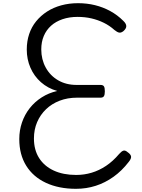

<svg xmlns="http://www.w3.org/2000/svg" viewBox="-20 -1166 894 1205"><path d="M457 19Q349 19 268.5 -18.5Q188 -56 144.5 -126Q101 -196 101 -293Q101 -348 118 -397.5Q135 -447 166.5 -487Q198 -527 242 -555Q286 -583 339 -595Q280 -612 237 -650Q194 -688 171 -741Q148 -794 148 -855Q148 -907 163 -952Q178 -997 207 -1032.5Q236 -1068 275.5 -1093.5Q315 -1119 364.5 -1132.5Q414 -1146 470 -1146Q526 -1146 576.5 -1133.5Q627 -1121 672 -1096.5Q717 -1072 754 -1035Q772 -1018 772.5 -1002.5Q773 -987 755 -971Q740 -959 727.5 -961.5Q715 -964 698 -978Q668 -1005 631.5 -1023Q595 -1041 554 -1050.5Q513 -1060 467 -1060Q415 -1060 372.5 -1045.5Q330 -1031 300.5 -1004.5Q271 -978 255 -940.5Q239 -903 239 -856Q239 -793 267 -742Q295 -691 345 -662Q395 -633 460 -633H611Q626 -633 632 -624.5Q638 -616 638 -593Q638 -571 632 -562Q626 -553 611 -553H463Q404 -553 354.5 -534Q305 -515 269 -480.5Q233 -446 213 -399.5Q193 -353 193 -297Q193 -225 225.5 -174Q258 -123 317.5 -95.5Q377 -68 458 -68Q508 -68 555 -82Q602 -96 645.5 -125Q689 -154 728 -200Q743 -217 754.5 -220.5Q766 -224 781 -211Q800 -198 802.5 -184.5Q805 -171 788 -150Q745 -94 692.5 -56.5Q640 -19 581 0Q522 19 457 19Z"/></svg>

Font: Playwrite BR
Style: Regular
Weight: 400
Designer: Veronika Burian, José Scaglione
Foundry: TypeTogether
Version: Version 1.002